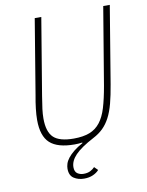

<svg xmlns="http://www.w3.org/2000/svg" viewBox="-97 -766 794 1038"><g transform="rotate(-10 300.0 -247.5)"><path d="M203 -698 133 -277Q126 -235 122.5 -207Q119 -179 119 -155Q119 -82 151.5 -51Q184 -20 262 -20Q314 -20 349 -33.5Q384 -47 407.5 -77Q431 -107 445.5 -155Q460 -203 472 -272L543 -698H579L509 -275Q499 -215 487.5 -171.5Q476 -128 459.5 -96.5Q443 -65 420.5 -43Q398 -21 367 -5Q295 33 264 65.5Q233 98 233 132Q233 157 247.5 167Q262 177 282 177Q303 177 318 169.5Q333 162 343 151L362 170Q350 184 329 193.5Q308 203 280 203Q248 203 224 187.5Q200 172 200 135Q200 122 204.5 107.5Q209 93 221 77.5Q233 62 253 45.5Q273 29 304 12L303 9Q283 12 261 12Q168 12 126 -26.5Q84 -65 84 -153Q84 -181 88 -215.5Q92 -250 99 -287L167 -698Z"/></g></svg>

Font: IBM Plex Mono ExtraLight
Style: Italic
Weight: 200
Italic angle: -9°
Monospace: yes
Designer: Mike Abbink, Paul van der Laan, Pieter van Rosmalen
Foundry: Bold Monday
Version: Version 2.3